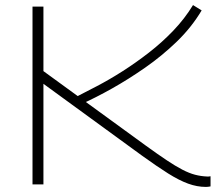

<svg xmlns="http://www.w3.org/2000/svg" viewBox="-20 -726 866 756"><path d="M791 10Q756 10 720.5 -3Q685 -16 642 -43Q599 -70 538 -114L151 -396V0H108V-700H151V-446L555 -152Q602 -118 636.5 -95Q671 -72 698 -58Q725 -44 748 -38Q771 -32 795 -31Q798 -31 801.5 -31Q805 -31 809 -32V8Q804 9 799 9.5Q794 10 791 10ZM300 -316 269 -339Q310 -360 360 -386Q410 -412 462.5 -445.5Q515 -479 566.5 -519Q618 -559 662.5 -605.5Q707 -652 740 -706L774 -685Q734 -618 676 -562Q618 -506 552 -460Q486 -414 421 -377.5Q356 -341 300 -316Z"/></svg>

Font: Georama Expanded ExtraLight
Style: Regular
Weight: 250
Width: 7
Designer: Jean-Baptiste Levee
Foundry: Production Type
Version: Version 1.001